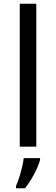

<svg xmlns="http://www.w3.org/2000/svg" viewBox="-20 -780 298 1021"><path d="M173 0H85V-760H173ZM193 70Q189 88 176.5 115.5Q164 143 147.5 171Q131 199 113 221H65V209Q73 192 81.5 165.5Q90 139 97 110.5Q104 82 106 61H193Z"/></svg>

Font: Noto Sans Tai Viet
Style: Regular
Weight: 400
Designer: Monotype Design Team
Foundry: Monotype Imaging Inc.
Version: Version 2.003; ttfautohint (v1.8.4.7-5d5b)